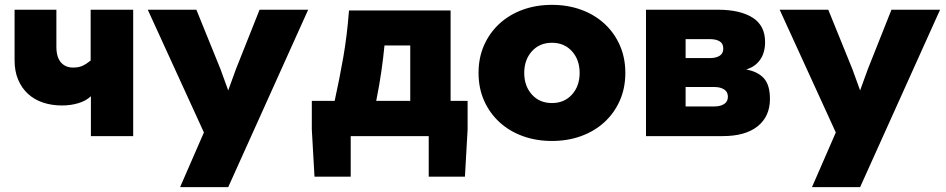

<svg xmlns="http://www.w3.org/2000/svg" viewBox="-20 -510 3893 790"><path d="M212 -470V-318Q212 -275 230.5 -253.5Q249 -232 281 -232Q304 -232 320 -239.5Q336 -247 353 -261V-470H528V50H354V-114Q334 -95 302.5 -85.5Q271 -76 235 -76Q193 -76 157 -88Q121 -100 95 -124Q69 -148 54.5 -182.5Q40 -217 40 -262V-470Z M721 260 819 35 588 -470H788L887 -226L919 -138L951 -226L1048 -470H1248L919 260Z M1263 23V-95H1357Q1377 -186 1392.5 -274.5Q1408 -363 1416 -467H1834V-95H1904V23L1893 217H1744V50H1423V217H1274ZM1668 -95V-323H1562Q1557 -271 1549 -215.5Q1541 -160 1528 -95Z M1949 -210Q1949 -273 1972 -324.5Q1995 -376 2035.5 -413Q2076 -450 2131 -470Q2186 -490 2251 -490Q2316 -490 2371 -470Q2426 -450 2466.5 -413Q2507 -376 2530 -324.5Q2553 -273 2553 -210Q2553 -147 2530 -95.5Q2507 -44 2466.5 -7Q2426 30 2371 50Q2316 70 2251 70Q2186 70 2131 50Q2076 30 2035.5 -7Q1995 -44 1972 -95.5Q1949 -147 1949 -210ZM2137 -210Q2137 -156 2168.5 -121Q2200 -86 2251 -86Q2302 -86 2333.5 -121Q2365 -156 2365 -210Q2365 -264 2333.5 -299Q2302 -334 2251 -334Q2200 -334 2168.5 -299Q2137 -264 2137 -210Z M2638 50V-470H2934Q3025 -470 3076.5 -437.5Q3128 -405 3128 -337Q3128 -293 3107.5 -264Q3087 -235 3050 -224Q3097 -216 3122.5 -188.5Q3148 -161 3148 -103Q3148 -31 3097.5 9.5Q3047 50 2954 50ZM2801 -271H2901Q2926 -271 2941 -280.5Q2956 -290 2956 -310Q2956 -331 2941 -340Q2926 -349 2901 -349H2801ZM2801 -72H2919Q2944 -72 2959.5 -82Q2975 -92 2975 -112Q2975 -132 2959.5 -142Q2944 -152 2919 -152H2801Z M3321 260 3419 35 3188 -470H3388L3487 -226L3519 -138L3551 -226L3648 -470H3848L3519 260Z"/></svg>

Font: OA Gothic ExtraBold
Style: Regular
Weight: 800
Designer: Choi Chi-young, Lee Jaesang, Lee Juhyun, Han Dohee
Foundry: DDUNGSANG CORP.
Version: Version 1.000;Build 20210203